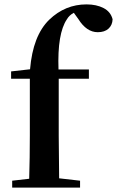

<svg xmlns="http://www.w3.org/2000/svg" viewBox="-20 -850 530 870"><path d="M30.3 -526.4 116.2 -536.1Q128.9 -688.5 203.1 -760.7Q275.4 -830.1 372.1 -830.1Q417 -830.1 449.2 -813.5Q481.4 -796.9 490.2 -762.7Q489.3 -736.3 471.7 -720.2Q454.1 -704.1 422.9 -704.1Q372.1 -704.1 335 -763.7L314.5 -792Q293.9 -781.2 283.2 -762.7Q239.3 -698.2 245.1 -535.2H382.8V-493.2H246.1V-235.4Q246.1 -170.9 248 -42L342.8 -31.2V0H35.2V-31.2L112.3 -40Q115.2 -136.7 115.2 -235.4V-493.2H30.3Z"/></svg>

Font: GenYoMin TW TTF Bold
Style: Regular
Weight: 700
Version: Version 1.300